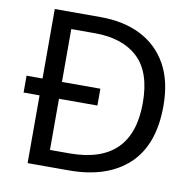

<svg xmlns="http://www.w3.org/2000/svg" viewBox="-80 -795 889 876"><g transform="rotate(10 365.0 -357.0)"><path d="M317 -714Q424 -714 503 -674Q582 -634 625.5 -556.5Q669 -479 669 -364Q669 -183 570.5 -91.5Q472 0 295 0H104V-314H30V-392H104V-714ZM304 -637H194V-392H372V-314H194V-77H284Q574 -77 574 -361Q574 -504 503 -570.5Q432 -637 304 -637Z"/></g></svg>

Font: Noto Sans Old Hungarian
Style: Regular
Weight: 400
Designer: Monotype Design Team
Foundry: Monotype Imaging Inc.
Version: Version 2.005; ttfautohint (v1.8.4.7-5d5b)